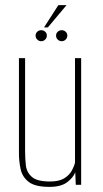

<svg xmlns="http://www.w3.org/2000/svg" viewBox="-20 -722 401 750"><path d="M173 8Q117 8 92 -11.5Q67 -31 60.5 -61.5Q54 -92 54 -123V-495H78V-132Q78 -104 81 -76.5Q84 -49 104.5 -31Q125 -13 175 -13Q211 -13 231 -25.5Q251 -38 260.5 -55.5Q270 -73 273 -87V-495H297V0H276L274 -49Q266 -28 242 -10Q218 8 173 8ZM141 -561Q132 -561 125.5 -567.5Q119 -574 119 -583Q119 -592 125.5 -598Q132 -604 141 -604Q150 -604 156.5 -598Q163 -592 163 -583Q163 -574 156.5 -567.5Q150 -561 141 -561ZM221 -561Q212 -561 205.5 -567.5Q199 -574 199 -583Q199 -592 205.5 -598Q212 -604 221 -604Q230 -604 236.5 -598Q243 -592 243 -583Q243 -574 236.5 -567.5Q230 -561 221 -561ZM152 -615 208 -702H240L167 -615Z"/></svg>

Font: Alumni Sans Thin
Style: Regular
Weight: 100
Designer: Robert E. Leuschke
Foundry: Robert E. Leuschke
Version: Version 1.018